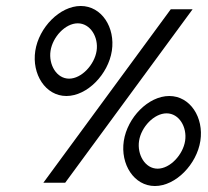

<svg xmlns="http://www.w3.org/2000/svg" viewBox="-20 -611 696 642"><path d="M98 -441C86 -363 132 -290 202 -290C272 -290 342 -363 354 -441C366 -519 320 -591 250 -591C180 -591 110 -519 98 -441ZM149 -441C156 -487 198 -533 240 -533C282 -533 310 -487 303 -441C296 -395 253 -348 211 -348C169 -348 142 -395 149 -441ZM125 0H198L624 -580H551ZM394 -140C382 -62 428 11 498 11C568 11 638 -62 650 -140C662 -218 616 -290 546 -290C476 -290 406 -218 394 -140ZM445 -140C452 -186 495 -232 537 -232C579 -232 606 -186 599 -140C592 -94 549 -47 507 -47C465 -47 438 -94 445 -140Z"/></svg>

Font: Charger Sport
Style: Obl
Weight: 400
Designer: Jasper
Foundry: Cannot Into Space Fonts
Version: Version 1.1